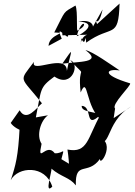

<svg xmlns="http://www.w3.org/2000/svg" viewBox="-20 -1001 755 1076"><path d="M617 -339 625 -393C601 -415 719 -524 709 -534C541 -584 578 -618 651 -606C605 -636 499 -713 459 -720C558 -648 421 -657 329 -644C404 -752 376 -716 355 -604C352 -708 147 -583 171 -655C83 -538 91 -579 215 -422C184 -396 129 -315 90 -383L40 -312C70 -266 180 -242 90 -285C82 -126 68 -74 40 9C80 -68 234 -79 273 45C226 93 273 -43 268 -56C324 -8 371 -7 405 38C401 -104 471 -15 540 -110C540 -58 644 -226 510 -234C606 -135 561 -316 715 -404ZM324 -109C344 -185 337 -139 287 -142C239 -207 187 -74 213 -195C182 -242 208 -326 249 -355L181 -343C213 -503 199 -509 285 -572C386 -503 430 -648 374 -663C478 -548 412 -658 432 -483C476 -585 455 -396 555 -322C579 -386 433 -358 438 -408C502 -405 451 -270 543 -358C470 -229 473 -140 358 -163C373 -67 360 -45 382 -74ZM501 -852C501 -852 502 -894 419 -881C536 -873 442 -811 410 -798C438 -909 483 -861 417 -832C405 -809 418 -939 403 -970C330 -927 351 -949 284 -819C369 -816 255 -812 252 -744L326 -784C280 -890 379 -748 359 -814C405 -878 319 -864 330 -803L492 -807C419 -821 430 -693 435 -787C462 -724 457 -834 463 -762C607 -866 644 -777 650 -981L524 -866C504 -922 528 -824 555 -948Z"/></svg>

Font: Asimov Silicon
Style: Regular
Weight: 400
Designer: Google
Version: Version 2.000980; 2014